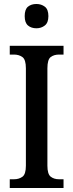

<svg xmlns="http://www.w3.org/2000/svg" viewBox="-20 -944 367 964"><path d="M29 0V-44H51Q75 -44 92.5 -56.5Q110 -69 110 -112V-601Q110 -645 92.5 -657.5Q75 -670 51 -670H29V-714H299V-670H276Q251 -670 234.5 -657.5Q218 -645 218 -601V-112Q218 -70 234.5 -57Q251 -44 276 -44H299V0ZM163 -802Q137 -802 120.5 -816Q104 -830 104 -863Q104 -897 120.5 -910.5Q137 -924 163 -924Q187 -924 205 -910.5Q223 -897 223 -863Q223 -830 205 -816Q187 -802 163 -802Z"/></svg>

Font: Noto Serif Armenian Condensed Medium
Style: Regular
Weight: 500
Width: 3
Designer: Monotype Design Team
Foundry: Monotype Imaging Inc.
Version: Version 2.008; ttfautohint (v1.8.4.7-5d5b)